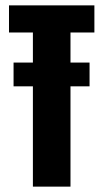

<svg xmlns="http://www.w3.org/2000/svg" viewBox="-20 -695 386 715"><path d="M30.5 -373.5H313.5V-462H30.5ZM102.5 0H242.5V-574H331.5V-675H13.5V-574H102.5Z"/></svg>

Font: Anybody ExtraCondensed
Style: Bold
Weight: 700
Width: 2
Version: Version 1.113;gftools[0.9.25]